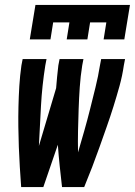

<svg xmlns="http://www.w3.org/2000/svg" viewBox="-20 -760 548 780"><path d="M66 0Q63 -41 60.5 -81.5Q58 -122 56.5 -163Q55 -204 54.5 -245Q54 -286 55 -327.5Q56 -369 58.5 -410.5Q61 -452 67 -494L72 -520H169L164 -494Q151 -412 146.5 -330Q142 -248 138 -167L208 -402Q210 -425 212 -448Q214 -471 217 -494L222 -520H319L314 -494Q307 -450 304 -405.5Q301 -361 299.5 -317Q298 -273 297 -229Q296 -185 297 -141Q310 -185 322.5 -229Q335 -273 346 -317Q357 -361 368 -405.5Q379 -450 386 -494L391 -520H488L483 -494Q477 -452 465.5 -410.5Q454 -369 441 -327.5Q428 -286 413.5 -245Q399 -204 384.5 -163Q370 -122 354.5 -81.5Q339 -41 322 0H232Q227 -43 222.5 -86Q218 -129 215 -172L156 0ZM101 -600 124 -740H508L485 -600H401L412 -669H346L335 -600H251L262 -669H196L185 -600Z"/></svg>

Font: Iosevka
Style: Bold Italic
Weight: 700
Italic angle: -9°
Monospace: yes
Designer: Belleve Invis
Foundry: Belleve Invis
Version: Version 32.5.0; ttfautohint (v1.8.4)